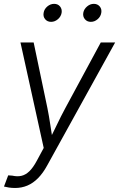

<svg xmlns="http://www.w3.org/2000/svg" viewBox="-32 -752 607 979"><path d="M-11.7 199.2 9.8 142.1 30.8 143.6Q56.2 149.4 77.4 144.5Q98.6 139.6 117.7 121.3Q136.7 103 155.3 68.4L190.9 2.4L72.3 -535.6H139.6L209.5 -202.1Q218.3 -158.7 224.6 -115.2Q231 -71.8 237.8 -30.3H216.3Q237.3 -71.8 257.8 -115.2Q278.3 -158.7 301.8 -202.1L481.9 -535.6H555.2L208.5 91.8Q187.5 130.4 162.4 156Q137.2 181.6 107.9 194.1Q78.6 206.5 44.9 206.5Q28.3 206.5 13.7 204.3Q-1 202.1 -11.7 199.2ZM431.2 -640.6Q412.1 -640.6 400.9 -654.1Q389.6 -667.5 392.6 -686.5Q396 -705.6 411.9 -719Q427.7 -732.4 446.3 -732.4Q465.3 -732.4 476.6 -719Q487.8 -705.6 484.4 -686.5Q481.4 -667.5 465.8 -654.1Q450.2 -640.6 431.2 -640.6ZM228.5 -640.6Q209.5 -640.6 198.2 -654.1Q187 -667.5 190.4 -686.5Q193.4 -705.6 209.2 -719Q225.1 -732.4 244.1 -732.4Q263.2 -732.4 274.2 -719Q285.2 -705.6 282.2 -686.5Q278.8 -667.5 263.2 -654.1Q247.6 -640.6 228.5 -640.6Z"/></svg>

Font: Inter 20pt Light
Style: Italic
Weight: 300
Italic angle: -9.3988°
Version: Version 4.001;git-66647c0bb